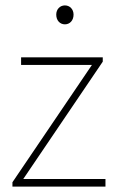

<svg xmlns="http://www.w3.org/2000/svg" viewBox="-20 -690 436 710"><path d="M26 0H370V-28H66L360 -462V-478H58V-450H320L26 -16ZM220 -600C238 -600 252 -614 252 -636C252 -656 238 -670 220 -670C202 -670 188 -656 188 -636C188 -614 202 -600 220 -600Z"/></svg>

Font: Source Sans Pro ExtraLight
Style: Regular
Weight: 200
Designer: Paul D. Hunt
Foundry: Adobe Systems Incorporated
Version: Version 3.006;hotconv 1.0.111;makeotfexe 2.5.65597